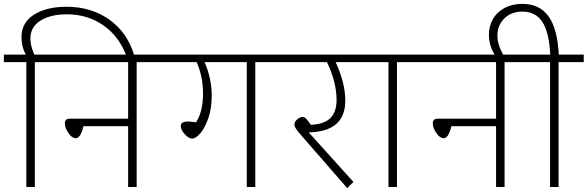

<svg xmlns="http://www.w3.org/2000/svg" viewBox="-35 -966 3036 992"><path d="M658 -682 620 -671Q584 -774 502 -833Q420 -892 310 -892Q226 -892 174 -859.5Q122 -827 122 -766Q122 -730 142 -684H238V-645H145V0H101V-645H-15V-684H98Q76 -725 76 -774Q76 -850 141 -890.5Q206 -931 308 -931Q437 -931 530 -864.5Q623 -798 658 -682Z M801 -645H671V0H627V-314H396Q382 -252 356 -252Q337 -252 318.5 -278.5Q300 -305 300 -329Q300 -353 326 -353H627V-645H216V-684H801Z M1414 -645H1284V0H1240V-645H1022Q1059 -560 1059 -471Q1059 -408 1042 -357.5Q1025 -307 1001 -278.5Q977 -250 958 -250Q940 -250 919.5 -272.5Q899 -295 899 -316Q899 -326 907.5 -332Q916 -338 940 -338Q950 -338 978 -334Q1014 -390 1014 -483Q1014 -570 981 -645H771V-684H1414Z M1873 -645H1699Q1721 -599 1735 -547Q1749 -495 1749 -446Q1749 -286 1560 -282L1791 -26L1759 6L1510 -280Q1486 -308 1486 -322Q1486 -337 1501 -349.5Q1516 -362 1528 -362Q1538 -362 1546.5 -353Q1555 -344 1571 -321Q1644 -325 1674 -358Q1704 -391 1704 -449Q1704 -498 1690 -550Q1676 -602 1654 -645H1384V-684H1873Z M2146 -645H2016V0H1972V-645H1843V-684H2146Z M2702 -645H2572V0H2528V-314H2297Q2283 -252 2257 -252Q2238 -252 2219.5 -278.5Q2201 -305 2201 -329Q2201 -353 2227 -353H2528V-645H2117V-684H2702Z M2981 -645H2851V0H2807V-645H2678V-684H2808Q2802 -800 2767 -853Q2732 -906 2664 -906Q2606 -906 2570.5 -870.5Q2535 -835 2535 -783Q2535 -755 2545 -726.5Q2555 -698 2568 -679L2532 -670Q2515 -688 2503 -719.5Q2491 -751 2491 -786Q2491 -831 2511.5 -867Q2532 -903 2571.5 -924.5Q2611 -946 2664 -946Q2752 -946 2798.5 -882.5Q2845 -819 2852 -684H2981Z"/></svg>

Font: FiraGO ExtraLight
Style: Regular
Weight: 200
Designer: bBox Type
Foundry: bBox Type GmbH
Version: Version 1.001